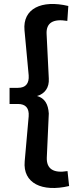

<svg xmlns="http://www.w3.org/2000/svg" viewBox="-20 -714 377 964"><path d="M327 220 319 145C247 157 213 133 215 77L225 -144C222 -191 205 -221 166 -232C205 -243 228 -274 225 -320L214 -543C211 -599 246 -621 318 -609L323 -684C189 -716 93 -671 103 -562L124 -336C127 -295 109 -273 70 -273H28V-192H70C109 -192 127 -171 124 -130L104 96C94 206 191 252 327 220Z"/></svg>

Font: Ronzino Medium
Style: Regular
Weight: 500
Designer: Nunzio Mazzaferro
Foundry: Collletttivo
Version: Version 1.000;Glyphs 3.3 (3337)